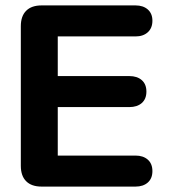

<svg xmlns="http://www.w3.org/2000/svg" viewBox="-20 -690 627 710"><path d="M57 -76.8V-593.2Q57 -630.5 76.8 -650.2Q96.5 -670 133.8 -670H481.3Q509.4 -670 526.5 -655Q543.6 -639.9 543.6 -613.4Q543.6 -586.2 526.5 -570.7Q509.4 -555.3 481.3 -555.3H193.6V-408.7H458.3Q487.2 -408.7 504.3 -393.7Q521.4 -378.6 521.4 -351.3Q521.4 -324.1 504.3 -309Q487.2 -294 458.3 -294H193.6V-114.7H481.3Q509.4 -114.7 526.5 -99.7Q543.6 -84.6 543.6 -57.3Q543.6 -30.1 526.5 -15Q509.4 0 481.3 0H133.8Q96.5 0 76.8 -19.8Q57 -39.5 57 -76.8Z"/></svg>

Font: SN Pro Thin
Style: Regular
Weight: 200
Designer: Tobias Whetton
Foundry: Supernotes
Version: Version 1.003;Glyphs 3.3 (3324)